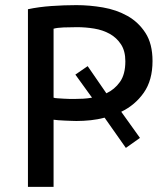

<svg xmlns="http://www.w3.org/2000/svg" viewBox="-20 -729 654 749"><path d="M89 -693Q131 -702 180.5 -705.5Q230 -709 278 -709Q329 -709 381.5 -700Q434 -691 477 -667Q520 -643 547.5 -600.5Q575 -558 575 -491Q575 -416 541 -367.5Q507 -319 453 -293L526 -191L471 -152L388 -270Q362 -263 334 -260Q306 -257 278 -257Q272 -257 259.5 -257.5Q247 -258 233.5 -258.5Q220 -259 207.5 -260Q195 -261 189 -262V0H89ZM322 -471 395 -365Q427 -380 448 -409.5Q469 -439 469 -490Q469 -530 452 -556Q435 -582 408 -597Q381 -612 347.5 -617.5Q314 -623 281 -623Q254 -623 228.5 -622Q203 -621 189 -617V-348Q194 -346 205.5 -345.5Q217 -345 229.5 -344Q242 -343 253.5 -343Q265 -343 271 -343Q288 -343 305 -344Q322 -345 339 -348L274 -438Z"/></svg>

Font: PT Sans Caption
Style: Regular
Weight: 400
Designer: A.Korolkova, O.Umpeleva, V.Yefimov
Foundry: ParaType Ltd
Version: Version 2.004W OFL